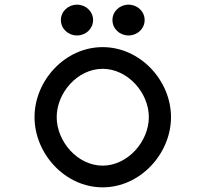

<svg xmlns="http://www.w3.org/2000/svg" viewBox="-20 -792 881 823"><path d="M531 -640C569 -640 600 -669 600 -706C600 -743 569 -772 531 -772C493 -772 462 -743 462 -706C462 -669 493 -640 531 -640ZM310 -640C348 -640 379 -669 379 -706C379 -743 348 -772 310 -772C272 -772 241 -743 241 -706C241 -669 272 -640 310 -640ZM420 -497C528 -497 618 -394 618 -290C618 -186 528 -82 420 -82C312 -82 223 -186 223 -290C223 -394 312 -497 420 -497ZM420 11C582 11 713 -134 713 -290C713 -446 582 -590 420 -590C258 -590 128 -446 128 -290C128 -134 258 11 420 11Z"/></svg>

Font: Charger Monospace
Style: Regular
Weight: 400
Designer: Jasper
Foundry: Cannot Into Space Fonts
Version: Version 0.980